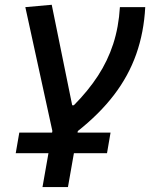

<svg xmlns="http://www.w3.org/2000/svg" viewBox="-20 -547 626 792"><path d="M44.9 85 59.6 0H436L421.4 85ZM196.3 -5.4 84.5 -517.6 193.4 -527.3 277.8 -112.8H284.7Q343.3 -171.9 383.8 -233.9Q424.3 -295.9 447 -365.7Q469.7 -435.5 474.6 -517.6H579.1Q573.7 -413.6 542 -323.7Q510.3 -233.9 450.2 -155.3Q390.1 -76.7 299.8 -5.4ZM155.3 224.6 203.1 -46.9H308.1L260.3 224.6Z"/></svg>

Font: Cascadia Code PL
Style: Italic
Weight: 400
Italic angle: -10°
Monospace: yes
Designer: Aaron Bell
Foundry: Saja Typeworks
Version: Version 2404.023